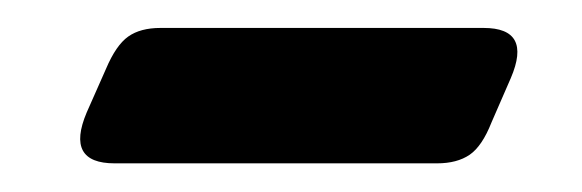

<svg xmlns="http://www.w3.org/2000/svg" viewBox="-20 -322 406 134"><path d="M317.5 -302.5Q351.5 -302.5 336.5 -267.5L323 -236.5Q316.5 -220 307.8 -214Q299 -208 285 -208H60Q25.5 -208 40.5 -243.5L54 -274Q61 -290.5 69.5 -296.5Q78 -302.5 92 -302.5Z"/></svg>

Font: Fraunces 72pt SuperSoft SemiBold
Style: Italic
Weight: 600
Italic angle: -16°
Version: Version 1.000;[b76b70a41]